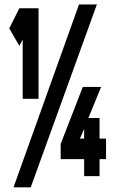

<svg xmlns="http://www.w3.org/2000/svg" viewBox="-20 -754 529 839"><path d="M403.3 -734.4 114.3 64.5H39.1L325.2 -734.4ZM64.5 -717.8H148.4V-322.3H79.1V-581.1L64.5 -553.7L20.5 -629.9ZM347.7 -190.4 329.1 -148.4H347.7ZM366.2 -238.3H415V-148.4H443.4V-58.6H415V15.6H347.7V-58.6H245.1V-125L341.8 -374H421.9Z"/></svg>

Font: Vancouver Drive
Style: Bold
Weight: 700
Designer: Valery Zaveryaev
Foundry: Cyreal (www.cyreal.org)
Version: Version 1.01